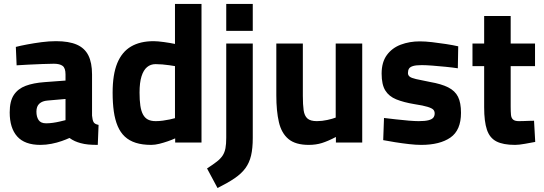

<svg xmlns="http://www.w3.org/2000/svg" viewBox="-20 -720 2748 970"><path d="M184 12Q105 12 67 -30.5Q29 -73 29 -152Q29 -209 50 -240.5Q71 -272 110 -286.5Q149 -301 204 -305L311 -313V-344Q311 -376 296.5 -387Q282 -398 252 -398Q228 -398 194 -396.5Q160 -395 125 -393.5Q90 -392 64 -390L60 -483Q83 -489 117.5 -495.5Q152 -502 190 -507Q228 -512 263 -512Q328 -512 368 -494.5Q408 -477 426.5 -440Q445 -403 445 -344V-136Q447 -114 452.5 -103.5Q458 -93 478 -89L474 12Q446 12 425.5 10Q405 8 387 3Q372 -1 358.5 -7Q345 -13 331 -23Q316 -16 292 -7.5Q268 1 240 6.5Q212 12 184 12ZM213 -97Q229 -97 247 -99.5Q265 -102 282 -106Q299 -110 311 -113V-220L220 -212Q194 -210 179 -196.5Q164 -183 164 -156Q164 -130 175 -113.5Q186 -97 213 -97Z M744 12Q699 12 666 1.5Q633 -9 610.5 -30Q588 -51 574.5 -83Q561 -115 555 -157Q549 -199 549 -252Q549 -344 572.5 -401Q596 -458 642 -485Q688 -512 756 -512Q776 -512 808.5 -507.5Q841 -503 864 -498V-700H998V0H865V-21Q850 -14 828.5 -6.5Q807 1 785 6.5Q763 12 744 12ZM767 -108Q784 -108 802.5 -110.5Q821 -113 837.5 -116.5Q854 -120 864 -123V-386Q852 -388 835 -390.5Q818 -393 800 -394.5Q782 -396 766 -396Q741 -396 723 -381Q705 -366 695 -334.5Q685 -303 685 -252Q685 -214 689 -186.5Q693 -159 702.5 -141.5Q712 -124 727.5 -116Q743 -108 767 -108Z M1079 230 1026 131Q1057 111 1076 96Q1095 81 1105 65.5Q1115 50 1119 29Q1123 8 1123 -24V-500H1257V-23Q1257 29 1248.5 65.5Q1240 102 1220 129.5Q1200 157 1165.5 180.5Q1131 204 1079 230ZM1123 -564V-700H1257V-564Z M1540 12Q1473 12 1437.5 -17.5Q1402 -47 1389 -103Q1376 -159 1376 -238V-500H1510V-236Q1510 -191 1514 -163Q1518 -135 1533 -121.5Q1548 -108 1581 -108Q1607 -108 1634 -114Q1661 -120 1676 -126V-500H1810V0H1677V-28Q1637 -7 1606.5 2.5Q1576 12 1540 12Z M2108 12Q2081 12 2046 8Q2011 4 1976.5 -1.5Q1942 -7 1916 -12L1920 -124Q1947 -121 1980.5 -117Q2014 -113 2045.5 -110.5Q2077 -108 2095 -108Q2127 -108 2144.5 -112.5Q2162 -117 2169 -125.5Q2176 -134 2176 -147Q2176 -158 2169.5 -165.5Q2163 -173 2141 -180Q2119 -187 2073 -194Q2019 -203 1982 -218Q1945 -233 1926.5 -263Q1908 -293 1908 -348Q1908 -406 1934.5 -442Q1961 -478 2005 -494.5Q2049 -511 2101 -511Q2128 -511 2163 -507Q2198 -503 2233.5 -497.5Q2269 -492 2295 -486L2293 -375Q2267 -379 2232 -382.5Q2197 -386 2164.5 -388.5Q2132 -391 2111 -391Q2082 -391 2067 -386.5Q2052 -382 2046.5 -373.5Q2041 -365 2041 -351Q2041 -340 2049.5 -333Q2058 -326 2082 -320.5Q2106 -315 2152 -306Q2210 -296 2244.5 -278.5Q2279 -261 2294 -231Q2309 -201 2309 -150Q2309 -62 2255.5 -25Q2202 12 2108 12Z M2582 12Q2522 12 2488 -5.5Q2454 -23 2440 -64.5Q2426 -106 2426 -178V-386H2367V-500H2426V-639H2560V-500H2683V-386H2560V-181Q2560 -156 2561.5 -140Q2563 -124 2572 -116Q2581 -108 2602 -108Q2612 -108 2626 -108.5Q2640 -109 2654 -109.5Q2668 -110 2678 -110L2684 -3Q2662 1 2632 6.5Q2602 12 2582 12Z"/></svg>

Font: Titillium Web
Style: Bold
Weight: 700
Designer: Mohamed Gaber, Accademia di Belle Arti di Urbino
Foundry: Kief Type Foundry, Accademia di Belle Arti di Urbino
Version: Version 3.000